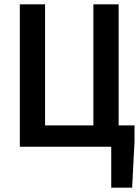

<svg xmlns="http://www.w3.org/2000/svg" viewBox="-20 -674 640 882"><path d="M71 0V-654H187V-98H409V-654H525V-98H598V-26L587 188H491V0Z"/></svg>

Font: Source Code Pro Semibold
Style: Regular
Weight: 600
Monospace: yes
Designer: Paul D. Hunt, Teo Tuominen
Foundry: Adobe Systems Incorporated
Version: Version 2.030;PS 1.000;hotconv 16.6.51;makeotf.lib2.5.65220